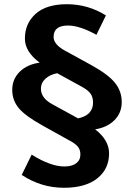

<svg xmlns="http://www.w3.org/2000/svg" viewBox="-20 -698 635 910"><path d="M557 -214Q557 -163 522.5 -128.5Q488 -94 431 -85Q497 -34 497 29Q497 103 441 147.5Q385 192 283 192Q175 192 83 131L130 35Q220 91 285 91Q321 91 341 76Q361 61 361 34Q361 11 348 -4Q335 -19 304 -35L180 -104Q99 -149 68.5 -186Q38 -223 38 -272Q38 -323 73.5 -358Q109 -393 168 -401Q98 -453 98 -515Q98 -587 149 -632.5Q200 -678 297 -678Q397 -678 482 -625L437 -533Q358 -577 302 -577Q234 -577 234 -523Q234 -488 286 -459L410 -391Q492 -346 524.5 -306Q557 -266 557 -214ZM421 -212Q421 -238 408.5 -255Q396 -272 364 -289L251 -351Q218 -345 196 -325.5Q174 -306 174 -277Q174 -234 226 -205L350 -137Q421 -152 421 -212Z"/></svg>

Font: Gantari
Style: Bold
Weight: 700
Designer: Anugrah Pasau
Foundry: Lafontype
Version: Version 1.000